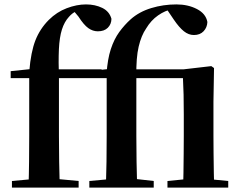

<svg xmlns="http://www.w3.org/2000/svg" viewBox="-20 -850 1088 870"><path d="M34.1 0V-29.9L147.4 -40.2H226.4L336.3 -29.9V0ZM109.1 0Q111.1 -58.2 111.7 -117.4Q112.4 -176.6 112.4 -234.8V-496.1H28.4V-527.5L159.5 -541.2L112.1 -516.1L112.8 -528.1Q119.8 -614.3 140.4 -667.1Q161.1 -719.8 201.2 -759.9Q237.2 -795.7 282.4 -812.8Q327.6 -830 369.6 -830Q410.9 -830 443.4 -814.2Q475.8 -798.4 485 -764.7Q484.7 -740.5 468.6 -724.3Q452.5 -708.1 423.3 -708.1Q400.4 -708.1 380.1 -722.6Q359.7 -737.1 335.5 -774.8L312.9 -801.9V-817H359.9V-808.7Q341.7 -806 324.7 -798.5Q307.6 -791.1 292.5 -773.8Q271.7 -751.3 260.6 -716.3Q249.5 -681.4 246.9 -627.2Q244.4 -573.1 247.1 -491.5V-234.8Q247.1 -176.6 248.1 -117.4Q249.1 -58.2 250.8 0ZM180.6 -496.1V-535.7H440.5V-496.1ZM384.8 0V-29.9L498.1 -40.2H584.6L676.6 -29.9V0ZM459.8 0Q461.8 -58.2 462.6 -117.4Q463.4 -176.6 463.4 -234.8V-496.1H379.4V-527.5L510.2 -541.2L462.8 -516.1Q467.3 -582 482.1 -627.3Q497 -672.7 520.5 -705Q544.1 -737.3 572.3 -762.7Q610.8 -796.8 665.4 -813.4Q720 -830 779.3 -830Q832 -830 872.4 -809Q912.8 -788.1 919.7 -750.3Q918.7 -725.6 902.6 -708.5Q886.5 -691.3 858.6 -691.3Q834.5 -691.3 813.2 -708.4Q791.8 -725.4 767.5 -761.2L733.7 -811.2V-817.4H761V-808.6Q728.4 -802.5 696.4 -780.3Q664.4 -758.1 642.3 -721.2Q620 -688.9 608.3 -638.6Q596.5 -588.4 597.8 -504.4V-234.8Q597.8 -176.6 598.8 -117.4Q599.8 -58.2 601.5 0ZM738.8 0V-29.9L844.2 -40.2H906.8L1014.2 -29.9V0ZM809 0Q810.8 -25.5 811.3 -67.4Q811.8 -109.4 812.3 -154.8Q812.8 -200.3 812.8 -234.8V-331Q812.8 -384.3 811.9 -421.2Q811 -458 809 -496.1H531.3V-535.7H810.5L937.5 -550.4L949.8 -541.7L947.2 -388.7V-234.8Q947.2 -200.3 947.7 -154.8Q948.2 -109.4 948.9 -67.4Q949.5 -25.5 950.5 0Z"/></svg>

Font: Noto Serif TC
Style: Regular
Weight: 200
Designer: Ryoko NISHIZUKA 西塚涼子 (kana & ideographs); Frank Grießhammer (Latin, Greek & Cyrillic); Wenlong ZHANG 张文龙 (bopomofo); San
Foundry: Adobe
Version: Version 2.001;hotconv 1.1.0;makeotfexe 2.6.0